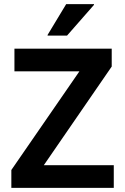

<svg xmlns="http://www.w3.org/2000/svg" viewBox="-20 -911 607 931"><path d="M35 0V-86.7L365 -565H50V-675H521.7V-588.3L192.5 -110H531.7V0ZM210.8 -738.3V-741.7L300.8 -890.8H435.8V-887.5L305 -738.3Z"/></svg>

Font: Funnel Sans SemiBold
Style: Regular
Weight: 600
Designer: NORD ID, Kristian Moeller
Foundry: Dicotype
Version: Version 1.000